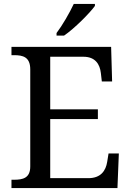

<svg xmlns="http://www.w3.org/2000/svg" viewBox="-20 -951 663 971"><path d="M266 -784V-771H304C357 -807 435 -886 460 -921V-931H353C332 -886 295 -822 266 -784ZM38 0H574L581 -175H529L522 -132C515 -88 490 -50 427 -50H234V-349H475V-398H234V-664H402C462 -664 485 -626 490 -582L495 -539H547L542 -714H38V-672H51C96 -672 133 -663 133 -600V-109C133 -50 95 -42 51 -42H38Z"/></svg>

Font: Noto Serif Devanagari
Style: Regular
Weight: 400
Designer: Universal Thirst, Indian Type Foundry and the Monotype Design Team
Foundry: Monotype Imaging Inc.
Version: Version 2.004